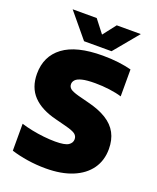

<svg xmlns="http://www.w3.org/2000/svg" viewBox="-172 -1051 950 1162"><g transform="rotate(20 303.5 -470.5)"><path d="M265.5 10Q205.5 10 147.8 1Q90 -8 43 -23V-196.5Q74.5 -186.5 112.5 -178.8Q150.5 -171 190 -166.8Q229.5 -162.5 264 -162.5Q326.5 -162.5 348.8 -177.2Q371 -192 371 -215.5Q371 -235.5 355.5 -248Q340 -260.5 289.5 -273.5L223.5 -290.5Q124 -315 72.5 -369Q21 -423 21 -511Q21 -624 105 -687Q189 -750 358.5 -750Q414 -750 461.2 -744Q508.5 -738 544 -728.5V-555Q510.5 -565.5 464.5 -571.5Q418.5 -577.5 372.5 -577.5Q318 -577.5 288.5 -570Q259 -562.5 247.5 -550Q236 -537.5 236 -522.5Q236 -505 249 -493.8Q262 -482.5 303.5 -471L369.5 -454Q443.5 -436 491.5 -406.2Q539.5 -376.5 562.8 -333Q586 -289.5 586 -230.5Q586 -157 547.8 -103Q509.5 -49 437.8 -19.5Q366 10 265.5 10ZM221.5 -793 90.5 -951H245.5L325 -848.5H295L374.5 -951H529.5L398.5 -793Z"/></g></svg>

Font: Encode Sans SC Black
Style: Regular
Weight: 900
Version: Version 3.002